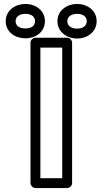

<svg xmlns="http://www.w3.org/2000/svg" viewBox="-20 -927 520 972"><path d="M295 -25H184.4V-686H295ZM320 25C330.7 25 345 15.1 345 0V-711C345 -721.7 335.1 -736 320 -736H159.4C148.7 -736 134.4 -726.1 134.4 -711V0C134.4 10.7 144.3 25 159.4 25ZM108.8 -783C74.2 -783 59 -798.9 59 -820C59 -839.8 75.7 -857 108.8 -857C141.1 -857 157.5 -839.8 157.5 -820C157.5 -799.1 142 -783 108.8 -783ZM108.8 -733C159.9 -733 207.5 -764.8 207.5 -820C207.5 -874.5 159.4 -907 108.8 -907C58.3 -907 9 -875.3 9 -820C9 -764 57.3 -733 108.8 -733ZM370.6 -782C337.2 -782 320.8 -799.1 320.8 -820C320.8 -839.8 337.5 -857 370.6 -857C402.9 -857 419.3 -839.8 419.3 -820C419.3 -799.4 402.7 -782 370.6 -782ZM370.6 -732C421.8 -732 469.3 -765.4 469.3 -820C469.3 -874.5 421.2 -907 370.6 -907C320.1 -907 270.8 -875.3 270.8 -820C270.8 -764.6 319.1 -732 370.6 -732Z"/></svg>

Font: Asimov
Style: WidOu
Weight: 500
Designer: Google
Version: Version 2.000980; 2014